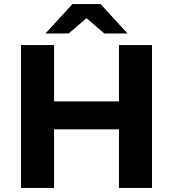

<svg xmlns="http://www.w3.org/2000/svg" viewBox="-20 -921 848 941"><path d="M563 0V-287H245V0H83V-700H245V-424H563V-700H725V0ZM203 -757 335 -901H473L605 -757H491L404 -832L317 -757Z"/></svg>

Font: Montserrat
Style: Bold
Weight: 700
Designer: Julieta Ulanovsky
Foundry: Julieta Ulanovsky
Version: Version 9.000; ttfautohint (v1.8.4.7-5d5b)